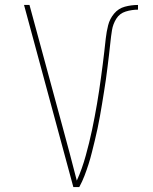

<svg xmlns="http://www.w3.org/2000/svg" viewBox="-20 -755 616 775"><path d="M276 0H300Q312 -22 321 -45.5Q330 -69 337.5 -92.5Q345 -116 351 -140.5Q357 -165 363 -189Q369 -213 374 -237.5Q379 -262 383.5 -286.5Q388 -311 392 -336Q396 -361 400 -385.5Q404 -410 407.5 -434.5Q411 -459 414 -484Q417 -509 420 -533.5Q423 -558 425.5 -583Q428 -608 432 -633Q436 -658 449.5 -679.5Q463 -701 487.5 -708.5Q512 -716 537 -716V-735Q510 -735 484 -728Q458 -721 440.5 -700Q423 -679 416.5 -653Q410 -627 407 -600.5Q404 -574 401 -547Q398 -520 394.5 -493.5Q391 -467 387.5 -441Q384 -415 380 -388.5Q376 -362 371.5 -335.5Q367 -309 362 -283Q357 -257 351.5 -230.5Q346 -204 339.5 -178Q333 -152 326 -126.5Q319 -101 310 -75.5Q301 -50 290 -26Q276 -81 261.5 -135.5Q247 -190 232 -245L99 -735H77Z"/></svg>

Font: Iosevka Sparkle Thin
Style: Regular
Weight: 100
Designer: Belleve Invis
Foundry: Belleve Invis
Version: Version 4.5.0; ttfautohint (v1.8.3)